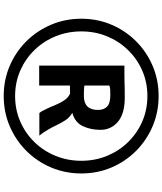

<svg xmlns="http://www.w3.org/2000/svg" viewBox="62 -1000 896 1061"><g transform="rotate(90 510.5 -469.0)"><path d="M83 -470Q83 -559 116 -636.5Q149 -714 207.5 -772.5Q266 -831 343.5 -864Q421 -897 510 -897Q599.5 -897 677 -864Q754.5 -831 813.2 -772.5Q872 -714 905 -636.5Q938 -559 938 -470Q938 -381 905 -303Q872 -225 813.2 -166.2Q754.5 -107.5 677 -74.2Q599.5 -41 510 -41Q421 -41 343.5 -74.2Q266 -107.5 207.5 -166.2Q149 -225 116 -303Q83 -381 83 -470ZM153 -470Q153 -394.5 180 -328Q207 -261.5 255.8 -211.2Q304.5 -161 369.5 -132.5Q434.5 -104 510 -104Q586 -104 651.2 -132.5Q716.5 -161 765.2 -211.2Q814 -261.5 841 -328Q868 -394.5 868 -470Q868 -545.5 841 -611.5Q814 -677.5 765.2 -727.8Q716.5 -778 651.2 -806.5Q586 -835 510 -835Q434.5 -835 369.5 -806.5Q304.5 -778 255.8 -727.8Q207 -677.5 180 -611.5Q153 -545.5 153 -470ZM342 -237V-708H389Q409.5 -708 426.8 -708.5Q444 -709 465 -709.5Q486 -710 518 -710Q608 -710 652.5 -672Q697 -634 697 -576Q697 -522 676.8 -478.5Q656.5 -435 603 -420Q627.5 -406 642.8 -383.5Q658 -361 670 -335.2Q682 -309.5 696 -286Q703 -275 709.2 -264.8Q715.5 -254.5 729 -238H604Q596.5 -246.5 591.8 -256.5Q587 -266.5 580 -280Q570.5 -299.5 560 -325.8Q549.5 -352 534.2 -375Q519 -398 496 -408Q491.5 -407.5 476 -407.2Q460.5 -407 452 -407V-237ZM452 -487Q462.5 -485 479.5 -484.5Q496.5 -484 510 -484Q587 -484 587 -562Q587 -595 567.8 -613Q548.5 -631 501 -630Q487.5 -630 476.2 -629.5Q465 -629 452 -625Z"/></g></svg>

Font: Merriweather Sans ExtraBold
Style: Regular
Weight: 800
Designer: Eben Sorkin
Foundry: Eben Sorkin
Version: Version 2.001; ttfautohint (v1.8.3)